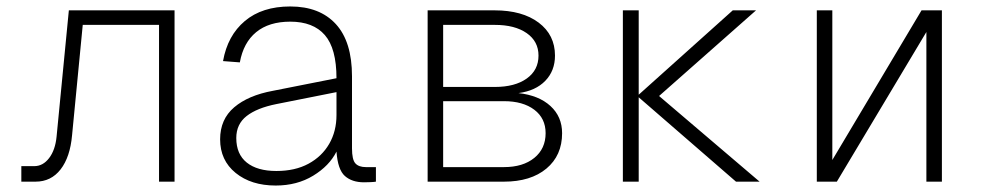

<svg xmlns="http://www.w3.org/2000/svg" viewBox="-20 -562 3040 594"><path d="M46 0V-48H86Q113 -48 132 -73Q151 -98 155 -139L193 -530H520V0H472V-485H236L203 -144Q197 -76 167.5 -38Q138 0 90 0Z M833 12Q757 12 709 -27Q661 -66 661 -131Q661 -193 704.5 -230Q748 -267 824 -281L1021 -320Q1021 -412 985 -453.5Q949 -495 878 -495Q812 -495 772.5 -462.5Q733 -430 722 -369L670 -373Q684 -452 737.5 -497Q791 -542 878 -542Q969 -542 1019 -487.5Q1069 -433 1069 -326V-103Q1069 -68 1079.5 -56.5Q1090 -45 1112 -45H1143V0Q1138 1 1126.5 1.5Q1115 2 1106 2Q1069 2 1047 -17.5Q1025 -37 1021 -93Q999 -49 949 -18.5Q899 12 833 12ZM835 -33Q893 -33 934.5 -55.5Q976 -78 998.5 -117Q1021 -156 1021 -206V-277L835 -240Q775 -228 743 -203Q711 -178 711 -135Q711 -85 743.5 -59Q776 -33 835 -33Z M1303 0V-530H1510Q1596 -530 1646.5 -492Q1697 -454 1697 -390Q1697 -343 1667 -312Q1637 -281 1584 -274Q1647 -267 1683 -234Q1719 -201 1719 -150Q1719 -81 1670.5 -40.5Q1622 0 1539 0ZM1351 -293H1511Q1573 -293 1609.5 -319Q1646 -345 1646 -390Q1646 -434 1609.5 -459.5Q1573 -485 1511 -485H1351ZM1351 -45H1539Q1598 -45 1633 -73.5Q1668 -102 1668 -150Q1668 -196 1633 -222.5Q1598 -249 1539 -249H1351Z M1907 0V-530H1956V-269L2247 -530H2319L2019 -265L2330 0H2257L1956 -261V0Z M2507 0V-530H2555V-67L2831 -530H2894V0H2846V-463L2569 0Z"/></svg>

Font: Geist Mono UltraLight
Style: Regular
Weight: 200
Monospace: yes
Designer: Basement.studio, Andrés Briganti, Mateo Zaragoza
Foundry: Basement.studio, Vercel, Andrés Briganti, Guido Ferreyra, Mateo Zaragoza
Version: Version 1.400; ttfautohint (v1.8.4.7-5d5b)